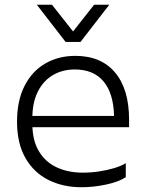

<svg xmlns="http://www.w3.org/2000/svg" viewBox="-20 -776 617 806"><path d="M115.8 -279.6V-256.9Q115.8 -186.9 143.2 -141.2Q170.6 -95.4 218.5 -73.3Q266.5 -51.2 327.4 -51.2Q361.2 -51.2 395.8 -56.3Q430.5 -61.5 460.2 -70.5Q489.9 -79.5 508 -91V-32.2Q478 -12.4 425.3 -1.2Q372.6 10 322.4 10Q244.3 10 183.2 -20.6Q122 -51.3 86.7 -112.8Q51.5 -174.3 51.5 -265Q51.5 -353.2 82.9 -415.1Q114.2 -476.9 169.7 -509.2Q225.1 -541.5 296.2 -541.5Q404 -541.5 462.9 -471.8Q521.9 -402.1 521.9 -272.8V-242H104.6V-289.4H458.8Q456.6 -383.6 414.8 -434Q373 -484.4 293.6 -484.4Q242.9 -484.4 202.5 -461Q162.2 -437.5 139 -391.7Q115.8 -345.8 115.8 -279.6ZM318 -600H255.4L134.7 -756H198.3L286.7 -643.9L375 -756H438.7Z"/></svg>

Font: Roundo Variable
Style: Regular
Weight: 200
Designer: Shiva Nallaperumal
Foundry: Indian Type Foundry
Version: Version 2.000